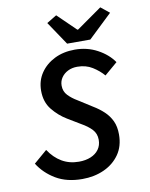

<svg xmlns="http://www.w3.org/2000/svg" viewBox="-94 -931 789 1011"><g transform="rotate(-10 300.0 -425.0)"><path d="M264 12Q181 12 123 -22.5Q65 -57 31 -111L102 -172Q131 -128 171 -104.5Q211 -81 262 -81Q298 -81 325.5 -92.5Q353 -104 368.5 -125.5Q384 -147 384 -177Q384 -210 363 -232.5Q342 -255 306 -275L238 -316Q195 -342 162.5 -382.5Q130 -423 130 -483Q130 -537 158 -578Q186 -619 233.5 -642.5Q281 -666 342 -666Q408 -666 462.5 -636.5Q517 -607 547 -563L478 -504Q454 -532 419.5 -553.5Q385 -575 339 -575Q311 -575 289 -564Q267 -553 254 -534Q241 -515 241 -491Q241 -460 261 -439Q281 -418 310 -401L384 -354Q416 -335 441 -311.5Q466 -288 480 -258Q494 -228 494 -186Q494 -123 463 -79Q432 -35 380 -11.5Q328 12 264 12ZM308 -704 224 -829 277 -861 374 -767H378L513 -862L559 -825L432 -704Z"/></g></svg>

Font: Source Code Pro SemiBold
Style: Italic
Weight: 600
Italic angle: -11°
Monospace: yes
Designer: Paul D. Hunt, Teo Tuominen
Foundry: Adobe Systems Incorporated
Version: Version 1.016;hotconv 1.0.116;makeotfexe 2.5.65601